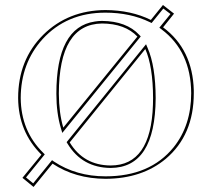

<svg xmlns="http://www.w3.org/2000/svg" viewBox="-20 -698 839 760"><path d="M555.2 -503.9 255.9 -134.3Q311 -43.5 418 -43Q577.6 -43 585.4 -282.7Q585.9 -296.4 585.9 -310.1Q585.4 -435.1 555.2 -503.9ZM383.8 -605Q213.4 -602.5 212.9 -327.1Q213.4 -250.5 230.5 -192.9L523.9 -553.2Q475.1 -604.5 383.8 -605ZM112.8 42 68.8 5.9 144 -85.9Q52.7 -176.3 51.8 -310.1Q51.8 -461.4 151.4 -560.5Q249.5 -657.2 397 -658.2Q499 -657.7 577.1 -619.1L625 -678.2L668.9 -644L625.5 -589.8Q742.7 -502.9 747.1 -340.3Q747.1 -334 747.1 -329.1Q747.1 -163.1 636.2 -69.3Q542 9.3 397.9 9.8Q277.8 9.3 188 -50.3ZM558.1 -522.9 564.5 -507.8Q595.7 -436 596.2 -310.1Q594.7 -34.2 418 -33.2Q305.2 -34.2 247.6 -128.9L243.7 -135.3ZM383.8 -615.2Q480.5 -614.3 531.2 -560.1L537.1 -553.7L226.6 -171.9L221.2 -189.9Q203.1 -250 203.1 -327.1Q203.1 -590.3 355.5 -612.8Q369.6 -615.2 383.8 -615.2ZM111.3 27.8 186 -64 193.4 -58.6Q281.7 0 397.9 0Q573.7 0 667 -114.7Q736.8 -201.7 736.8 -329.1Q735.8 -494.6 619.1 -582L610.8 -588.4L654.8 -642.6L626.5 -664.1L580.1 -606.9L572.8 -610.4Q495.6 -647.9 397 -647.9Q244.1 -647.9 148.4 -543Q62.5 -447.8 62 -310.1Q63 -179.7 150.9 -93.3L157.2 -86.9L83 4.4Z"/></svg>

Font: Linux Biolinum Outline O
Style: Bold
Weight: 700
Designer: Philipp H. Poll
Foundry: Philipp H. Poll
Version: Version 0.9.2